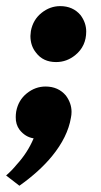

<svg xmlns="http://www.w3.org/2000/svg" viewBox="-32 -454 330 628"><path d="M151.5 -251Q109 -251 86 -281.5Q67.5 -304 67.5 -336.5L69 -352.5Q76 -389.5 103.8 -411.8Q131.5 -434 165 -434Q206.5 -434 231.5 -404.5Q250 -379.5 250 -351Q250 -303 214.5 -274Q186.5 -251 151.5 -251ZM31.5 153.5 -12 120Q6.5 104 22 85Q58 46 78 -1.5Q51 -5.5 32 -29.5Q19 -47 19.5 -71Q19.5 -80 21 -89.5Q28 -126.5 55.8 -148.8Q83.5 -171 117 -171Q158.5 -171 183.5 -141.5Q202 -116.5 202 -88Q202 -78.5 200 -69Q189.5 -6 138 57Q97 107 31.5 153.5Z"/></svg>

Font: Lucymar Sans
Style: Bold Italic
Weight: 700
Italic angle: -10°
Foundry: The League of Moveable Type (original font) / Main changes by Cristiano Sobral with portions from Mirco Monsees
Version: Version 2.00;August 30, 2020;FontCreator 13.0.0.2681 64-bit